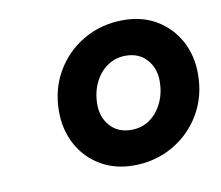

<svg xmlns="http://www.w3.org/2000/svg" viewBox="-52 -771 573 498"><g transform="rotate(-10 234.0 -522.0)"><path d="M263 -334Q214 -334 176 -356.5Q138 -379 117 -418Q96 -457 96 -505Q96 -564 123.5 -610.5Q151 -657 197.5 -683.5Q244 -710 301 -710Q351 -710 388.5 -687.5Q426 -665 447 -626.5Q468 -588 468 -539Q468 -480 440.5 -433.5Q413 -387 366.5 -360.5Q320 -334 263 -334ZM273 -426Q301 -426 322 -441Q343 -456 355 -481.5Q367 -507 367 -538Q367 -572 346.5 -595Q326 -618 291 -618Q264 -618 242.5 -603Q221 -588 209 -562.5Q197 -537 197 -506Q197 -472 217.5 -449Q238 -426 273 -426Z"/></g></svg>

Font: IBM Plex Sans
Style: Italic
Weight: 400
Italic angle: -11.31°
Designer: Mike Abbink, Paul van der Laan, Pieter van Rosmalen
Foundry: Bold Monday
Version: Version 3.201